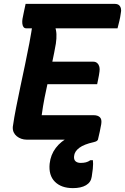

<svg xmlns="http://www.w3.org/2000/svg" viewBox="-20 -720 645 990"><path d="M112 -700H571Q586 -700 593.5 -693.5Q601 -687 603.5 -676Q606 -665 603 -653Q600 -630 595.5 -612Q591 -594 586 -574H115Q106 -574 101 -581Q96 -588 95 -599.5Q94 -611 96 -623Q100 -645 104 -662.5Q108 -680 112 -700ZM200 -402H460Q474 -402 482 -394Q490 -386 492.5 -375Q495 -364 493 -351Q492 -342 490 -331Q488 -320 485.5 -308Q483 -296 481 -286H179ZM116 0Q103 0 90 -4.5Q77 -9 66.5 -17.5Q56 -26 50.5 -38Q45 -50 46 -66Q53 -115 63.5 -167.5Q74 -220 85.5 -275Q97 -330 109 -386Q121 -442 131.5 -498Q142 -554 150 -609H277L263 -584Q270 -566 271 -544Q272 -522 268 -495Q260 -449 250 -402.5Q240 -356 229.5 -309.5Q219 -263 210 -217Q201 -171 195 -126H463Q484 -126 495 -115.5Q506 -105 502 -80Q499 -63 494.5 -41.5Q490 -20 485 0ZM430 -39Q440 -40 452 -32Q464 -24 485 0Q483 4 479 7Q475 10 463 13Q413 24 388.5 42.5Q364 61 362 85Q360 103 369.5 111.5Q379 120 396 120Q411 120 423 117Q435 114 446 106H459Q460 115 460 125.5Q460 136 458.5 151Q457 166 453 191Q449 220 423.5 235Q398 250 356 250Q296 250 263 217Q230 184 236 124Q241 78 267.5 43Q294 8 336.5 -13Q379 -34 430 -39Z"/></svg>

Font: Rec Mono Semicasual
Style: Bold Italic
Weight: 700
Italic angle: -10°
Version: Version 1.085; ttfautohint (v1.8.4.7-5d5b)